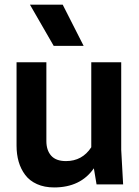

<svg xmlns="http://www.w3.org/2000/svg" viewBox="-20 -800 603 833"><path d="M51.8 -529.8H181.2V-188Q181.2 -147.9 202.1 -124.5Q223.1 -101.1 266.1 -101.1Q336.9 -101.1 376 -161.1V-529.8H505.9V-149.9L514.2 0H398.9L387.2 -69.8Q329.6 13.2 214.8 13.2Q172.9 13.2 140.6 -1.2Q108.4 -15.6 89.4 -41Q70.3 -66.4 61 -98.4Q51.8 -130.4 51.8 -168ZM109.9 -779.8H252L342.8 -601.1H212.9Z"/></svg>

Font: Cooper Hewitt
Style: Semibold
Weight: 709
Designer: Village Type and Design LLC
Foundry: Cooper Hewitt Smithsonian Design Museum
Version: 1.000